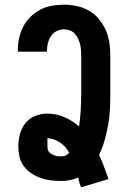

<svg xmlns="http://www.w3.org/2000/svg" viewBox="-20 -763 540 818"><path d="M325 35Q321 24 318 14Q315 4 313 -7Q296 1 278 4.5Q260 8 242 8Q220 8 197.5 5.5Q175 3 154 -4.5Q133 -12 114 -24.5Q95 -37 81.5 -55Q68 -73 63 -95Q58 -117 58 -140Q58 -166 65 -192Q72 -218 88.5 -238.5Q105 -259 130 -269Q155 -279 181 -279Q219 -279 254 -264Q289 -249 317 -224Q322 -260 324 -296Q326 -332 326 -368V-525Q326 -537 325 -550Q324 -563 321 -575Q318 -587 312.5 -598.5Q307 -610 298.5 -619.5Q290 -629 278 -633.5Q266 -638 253 -638Q236 -638 221 -630.5Q206 -623 197 -609Q188 -595 184 -578.5Q180 -562 180 -546V-543H56V-549Q56 -575 61.5 -600.5Q67 -626 79 -649.5Q91 -673 110 -691.5Q129 -710 152 -722Q175 -734 201 -738.5Q227 -743 253 -743Q281 -743 308.5 -737Q336 -731 360 -717Q384 -703 402 -681Q420 -659 431 -633.5Q442 -608 446 -580.5Q450 -553 450 -525V-368Q450 -334 448.5 -300Q447 -266 441 -232.5Q435 -199 426 -166.5Q417 -134 402 -103Q414 -78 423.5 -52Q433 -26 442 0ZM242 -97Q252 -97 260.5 -101Q269 -105 275 -112Q268 -125 258.5 -136Q249 -147 236.5 -155.5Q224 -164 210 -169Q196 -174 181 -174Q181 -173 181.5 -172.5Q182 -172 182 -171V-144Q182 -136 183 -129Q184 -122 188.5 -116Q193 -110 199.5 -106.5Q206 -103 213 -100.5Q220 -98 227.5 -97.5Q235 -97 242 -97Z"/></svg>

Font: Iosevka Term Curly Extrabold
Style: Regular
Weight: 800
Designer: Belleve Invis
Foundry: Belleve Invis
Version: Version 32.3.0